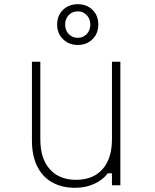

<svg xmlns="http://www.w3.org/2000/svg" viewBox="-20 -882 740 914"><path d="M553 -588V0H513V-57H493Q469 -25 428 -6.5Q387 12 338 12Q274 12 227.5 -14.5Q181 -41 156.5 -91.5Q132 -142 132 -213V-588H172V-219Q172 -127 217 -76.5Q262 -26 342 -26Q423 -26 468 -76.5Q513 -127 513 -219V-588ZM350 -668Q308 -668 280 -695.5Q252 -723 252 -765Q252 -808 280 -835Q308 -862 350 -862Q393 -862 420.5 -835Q448 -808 448 -765Q448 -723 420.5 -695.5Q393 -668 350 -668ZM350 -702Q376 -702 393 -720Q410 -738 410 -765Q410 -792 393 -810Q376 -828 350 -828Q324 -828 307 -810Q290 -792 290 -765Q290 -738 307 -720Q324 -702 350 -702Z"/></svg>

Font: Martian Mono SemiExpanded Thin
Style: Regular
Weight: 250
Monospace: yes
Version: Version 0.930